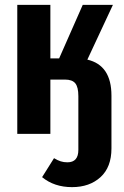

<svg xmlns="http://www.w3.org/2000/svg" viewBox="-20 -550 511 789"><path d="M438 -157V60Q438 137 393 178Q348 219 276 219Q203 219 153 178L202 100Q217 109 229.5 113Q242 117 257 117Q302 117 302 66V-155Q302 -192 289.5 -207.5Q277 -223 247 -223H187V0H51V-530H187V-310H223L320 -530H444L339 -305Q438 -282 438 -157Z"/></svg>

Font: Fira Sans Extra Condensed SemiBold
Style: Regular
Weight: 600
Width: 1
Designer: Carrois Corporate & Edenspiekermann AG
Foundry: Carrois Corporate GbR & Edenspiekermann AG
Version: Version 4.203